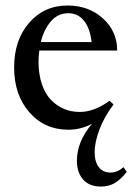

<svg xmlns="http://www.w3.org/2000/svg" viewBox="-20 -459 479 696"><path d="M228 11.2Q141.6 11.2 86.4 -52Q31.2 -115.2 31.2 -214.4Q31.2 -313.5 85.4 -376.2Q139.6 -439 225.1 -439Q301.8 -439 353.3 -392.1Q404.8 -345.2 404.8 -275.9H122.6Q119.6 -255.9 119.6 -236.8Q119.6 -189.9 131.8 -154.1Q144 -118.2 165.3 -96.4Q186.5 -74.7 212.6 -64Q238.8 -53.2 269 -53.2Q321.8 -53.2 377.4 -93.8L391.6 -80.1L391.1 -79.6L391.6 -80.1Q359.4 -38.1 341.3 8.3Q323.2 54.7 323.2 92.8Q323.2 127.4 338.1 147Q353 166.5 381.3 166.5Q405.3 166.5 427.7 147L439.5 164.1Q416.5 192.9 395 205.1Q373.5 217.3 346.2 217.3Q303.7 217.3 281.2 191.7Q258.8 166 258.8 124Q258.8 54.2 313.5 -10.3Q273.4 11.2 228 11.2ZM228.5 -411.1Q189.9 -411.1 164.6 -381.8Q139.2 -352.5 127.9 -306.6H312Q306.6 -356.4 284.4 -383.8Q262.2 -411.1 228.5 -411.1Z"/></svg>

Font: Elstob 14pt Medium
Style: Regular
Weight: 500
Designer: Peter S. Baker
Version: Version 1.015